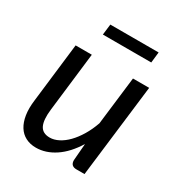

<svg xmlns="http://www.w3.org/2000/svg" viewBox="-162 -788 854 909"><g transform="rotate(30 265.0 -333.5)"><path d="M487.5 -506.5 426.5 0H382.5Q350 0 350 -32L357.5 -124.5Q317.5 -59.5 267.2 -26.2Q217 7 164 7Q132 7 107.5 -5.8Q83 -18.5 67.8 -43Q52.5 -67.5 47 -103Q41.5 -138.5 47.5 -184.5L85.5 -506.5H174L136 -184.5Q129 -125 143.2 -96Q157.5 -67 197 -67Q220 -67 244.5 -79.5Q269 -92 291.5 -115Q314 -138 333.8 -170.8Q353.5 -203.5 367.5 -243.5L399 -506.5ZM178.5 -674H442.5L436 -615.5H171.5Z"/></g></svg>

Font: Lato 2
Style: Italic
Weight: 400
Italic angle: -7°
Designer: Lukasz Dziedzic with Adam Twardoch and Botio Nikoltchev
Foundry: tyPoland Lukasz Dziedzic
Version: Version 2.015; 2015-08-06; http://www.latofonts.com/